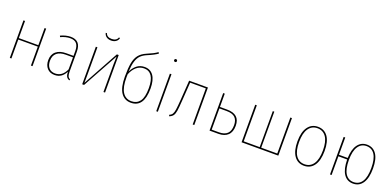

<svg xmlns="http://www.w3.org/2000/svg" viewBox="1 -1610 5096 2495"><g transform="rotate(20 2548.5 -362.5)"><path d="M397 0V-262H127V0H105V-519H127V-282H397V-519H419V0Z M937 -6 932 10Q903 0 890 -22.5Q877 -45 876 -89Q850 -39 813.5 -14.5Q777 10 726 10Q660 10 622 -32.5Q584 -75 584 -144Q584 -223 634.5 -265.5Q685 -308 773 -308H874V-374Q874 -441 846.5 -475Q819 -509 757 -509Q696 -509 626 -477L618 -495Q692 -529 757 -529Q896 -529 896 -376V-102Q896 -57 905 -36Q914 -15 937 -6ZM874 -121V-288H776Q694 -288 651 -251.5Q608 -215 608 -144Q608 -82 639.5 -46.5Q671 -11 726 -11Q825 -11 874 -121Z M1422 0H1400V-394Q1400 -441 1403 -492L1132 0H1106V-519H1128V-146Q1128 -73 1127 -27L1397 -519H1422ZM1165 -732 1181 -735Q1197 -684 1264 -684Q1296 -684 1317.5 -697Q1339 -710 1347 -735L1363 -732Q1356 -700 1329.5 -681Q1303 -662 1264 -662Q1224 -662 1198 -681Q1172 -700 1165 -732Z M1960 -251Q1960 10 1780 10Q1691 10 1642 -62.5Q1593 -135 1593 -285Q1593 -402 1606 -471.5Q1619 -541 1653.5 -585.5Q1688 -630 1756 -659Q1808 -681 1839 -697Q1870 -713 1896 -732L1907 -716Q1865 -683 1766 -642Q1715 -620 1685 -589.5Q1655 -559 1638 -505Q1621 -451 1616 -360Q1641 -416 1686 -452.5Q1731 -489 1794 -489Q1874 -489 1917 -427.5Q1960 -366 1960 -251ZM1937 -249Q1937 -359 1900 -414Q1863 -469 1793 -469Q1732 -469 1687 -429Q1642 -389 1617 -324L1616 -283Q1615 -147 1657 -79Q1699 -11 1781 -11Q1855 -11 1896 -66Q1937 -121 1937 -249Z M2152 -519V0H2130V-519ZM2161 -704Q2161 -696 2155.5 -690.5Q2150 -685 2141 -685Q2132 -685 2126.5 -690.5Q2121 -696 2121 -704Q2121 -712 2126.5 -718Q2132 -724 2141 -724Q2150 -724 2155.5 -718Q2161 -712 2161 -704Z M2656 -519V0H2634V-499H2417L2400 -251Q2393 -145 2386 -100.5Q2379 -56 2362.5 -32.5Q2346 -9 2310 5L2304 -14Q2332 -25 2345 -46Q2358 -67 2364.5 -109.5Q2371 -152 2378 -252L2396 -519Z M3166 -174Q3166 -88 3119.5 -44Q3073 0 2991 0H2867V-519H2889V-335H2987Q3166 -335 3166 -174ZM3143 -174Q3143 -243 3106.5 -279Q3070 -315 2988 -315H2889V-21H2989Q3065 -21 3104 -58Q3143 -95 3143 -174Z M3818 -519V0H3310V-519H3332V-21H3553V-519H3574V-21H3796V-519Z M4363 -262Q4363 -130 4313 -60Q4263 10 4175 10Q4087 10 4037.5 -60Q3988 -130 3988 -259Q3988 -390 4038.5 -459.5Q4089 -529 4176 -529Q4264 -529 4313.5 -461Q4363 -393 4363 -262ZM4011 -259Q4011 -138 4054 -74.5Q4097 -11 4175 -11Q4253 -11 4296.5 -74.5Q4340 -138 4340 -262Q4340 -384 4297 -446.5Q4254 -509 4176 -509Q4099 -509 4055 -446Q4011 -383 4011 -259Z M5032 -262Q5032 -130 4985 -60Q4938 10 4853 10Q4769 10 4723 -59Q4677 -128 4676 -259H4555V0H4533V-519H4555V-280H4676Q4680 -402 4727.5 -465.5Q4775 -529 4854 -529Q4939 -529 4985.5 -461Q5032 -393 5032 -262ZM5009 -262Q5009 -385 4969 -447Q4929 -509 4854 -509Q4781 -509 4740 -446.5Q4699 -384 4699 -260Q4699 -136 4739 -73.5Q4779 -11 4853 -11Q4928 -11 4968.5 -73.5Q5009 -136 5009 -262Z"/></g></svg>

Font: Fira Sans Condensed Thin
Style: Regular
Weight: 250
Width: 3
Designer: Carrois Corporate & Edenspiekermann AG
Foundry: Carrois Corporate GbR & Edenspiekermann AG
Version: Version 4.203